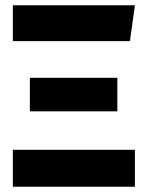

<svg xmlns="http://www.w3.org/2000/svg" viewBox="-20 -713 564 733"><path d="M476 -556H29V-693H495ZM428 -288H94V-416H428ZM495 0H29V-141H495Z"/></svg>

Font: FiraGOUPP
Style: Bold
Weight: 700
Designer: bBox Type
Foundry: bBox Type GmbH
Version: Version 1.001